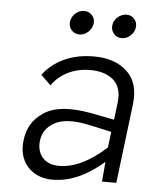

<svg xmlns="http://www.w3.org/2000/svg" viewBox="-51 -737 639 790"><g transform="rotate(5 268.0 -341.5)"><path d="M253 -595Q233 -595 220.5 -609.5Q208 -624 210.5 -644Q213 -664 229 -678.5Q245 -693 265 -693Q285 -693 298 -678.5Q311 -664 308 -644Q306 -631 298 -619.5Q290 -608 278 -601.5Q266 -595 253 -595ZM428 -595Q408 -595 395.5 -609.5Q383 -624 385 -644Q386 -654 391 -663Q396 -672 403.5 -678.5Q411 -685 420.5 -689Q430 -693 440 -693Q460 -693 472.5 -678.5Q485 -664 482.5 -644Q480 -624 464 -609.5Q448 -595 428 -595ZM322 -510Q409 -510 459 -463Q509 -416 498 -327L458 0H399L406 -82Q300 10 196 10Q129 10 91.5 -33Q54 -76 63 -143Q67 -178 83.5 -206.5Q100 -235 132.5 -257Q165 -279 213 -284Q261 -289 328 -277L426 -258L435 -330Q442 -392 407.5 -422.5Q373 -453 311 -453Q261 -453 220 -433Q179 -413 153 -376L112 -416Q145 -460 198.5 -485Q252 -510 322 -510ZM217 -49Q309 -49 411 -142L419 -207L323 -228Q231 -247 183.5 -221.5Q136 -196 130 -146Q125 -103 148.5 -76Q172 -49 217 -49Z"/></g></svg>

Font: Orkney Light
Style: LightItalic
Weight: 300
Designer: Samuel Oakes and Alfredo Marco Pradil
Foundry: Alfredo Marco Pradil
Version: 1.0; ttfautohint (v1.5)